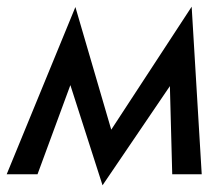

<svg xmlns="http://www.w3.org/2000/svg" viewBox="-45 -520 654 573"><path d="M469 0H557L527 -500L287 -133L180 -499L-25 0H67L165 -266L261 33L462 -263Z"/></svg>

Font: Jost
Style: Italic
Weight: 400
Italic angle: -5°
Version: Version 3.710